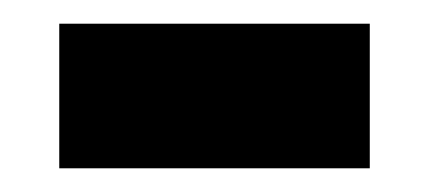

<svg xmlns="http://www.w3.org/2000/svg" viewBox="-20 -349 362 162"><path d="M30 -207V-329H292V-207Z"/></svg>

Font: Noto Sans Duployan
Style: Bold
Weight: 700
Designer: David Corbett
Foundry: David Corbett
Version: Version 3.001